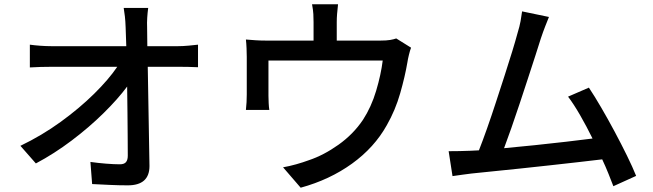

<svg xmlns="http://www.w3.org/2000/svg" viewBox="-20 -828 3040 894"><path d="M75 -149Q175 -197 262.5 -260.5Q350 -324 418 -391Q486 -458 526 -517H221Q169 -517 119 -514V-620Q140 -617 167.5 -615Q195 -613 219 -613H568L565 -700Q564 -730 561.5 -751.5Q559 -773 556 -791H670Q667 -769 665.5 -745.5Q664 -722 665 -700L666 -613H809Q831 -613 858.5 -615.5Q886 -618 902 -620V-515Q882 -516 857.5 -516.5Q833 -517 814 -517H668L676 -55Q676 35 575 35Q534 35 491.5 33Q449 31 409 29L401 -74Q436 -69 473.5 -66Q511 -63 538 -63Q558 -63 566.5 -73Q575 -83 575 -103Q575 -141 574.5 -193Q574 -245 573.5 -305Q573 -365 572 -425Q529 -367 462 -301Q395 -235 313.5 -173.5Q232 -112 147 -67Z M1894 -606Q1889 -593 1884 -572.5Q1879 -552 1877 -538Q1866 -473 1843.5 -394Q1821 -315 1781 -245Q1723 -141 1619 -66Q1515 9 1380 46L1298 -49Q1327 -54 1359 -63Q1391 -72 1418 -82Q1487 -105 1556 -154Q1625 -203 1670 -270Q1709 -330 1731.5 -405.5Q1754 -481 1762 -546H1230Q1230 -527 1230 -494Q1230 -461 1230 -429Q1230 -397 1230 -382Q1230 -367 1231 -348Q1232 -329 1234 -316H1125Q1127 -332 1128 -352Q1129 -372 1129 -388Q1129 -400 1129 -423.5Q1129 -447 1129 -474Q1129 -501 1129 -525.5Q1129 -550 1129 -563Q1129 -580 1128 -603.5Q1127 -627 1125 -644Q1148 -642 1171 -640.5Q1194 -639 1222 -639H1440V-725Q1440 -744 1439 -762.5Q1438 -781 1433 -808H1554Q1551 -781 1549.5 -762.5Q1548 -744 1548 -725V-639H1750Q1780 -639 1797 -642Q1814 -645 1825 -649Z M2169 -126 2210 -128Q2227 -171 2247.5 -229Q2268 -287 2289 -351.5Q2310 -416 2330 -477.5Q2350 -539 2365.5 -590Q2381 -641 2389 -671Q2400 -707 2404 -730Q2408 -753 2411 -775L2536 -749Q2528 -729 2518.5 -705Q2509 -681 2498 -648Q2489 -619 2473.5 -571Q2458 -523 2439 -465Q2420 -407 2400 -346.5Q2380 -286 2361 -232Q2342 -178 2327 -138Q2395 -144 2470 -152Q2545 -160 2615.5 -168Q2686 -176 2739 -183Q2711 -240 2681 -292Q2651 -344 2625 -378L2722 -420Q2748 -381 2779.5 -327Q2811 -273 2842 -215Q2873 -157 2899.5 -103Q2926 -49 2942 -9L2836 39Q2826 13 2813 -19.5Q2800 -52 2784 -86Q2736 -80 2672.5 -73Q2609 -66 2538.5 -58Q2468 -50 2399.5 -43Q2331 -36 2272.5 -30Q2214 -24 2175 -20Q2156 -18 2133 -14.5Q2110 -11 2087 -8L2069 -124Q2092 -124 2119.5 -124.5Q2147 -125 2169 -126Z"/></svg>

Font: Source Han Sans Medium
Style: Regular
Weight: 500
Designer: Ryoko NISHIZUKA Ë•øÂ°öÊ∂ºÂ≠ê (kana, bopomofo & ideographs); Paul D. Hunt (Latin, Greek & Cyrillic); Sandoll Communicatio
Foundry: Adobe
Version: Version 2.004;hotconv 1.0.118;makeotfexe 2.5.65603